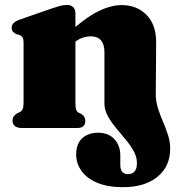

<svg xmlns="http://www.w3.org/2000/svg" viewBox="-20 -516 714 774"><path d="M284 -464V-105Q284 -83.5 286.8 -74.8Q289.5 -66 296.5 -62L308 -56.5Q324 -46.5 324 -29.5Q324 0 291.5 0H67Q50 0 40.2 -7.8Q30.5 -15.5 30.5 -29.5Q30.5 -40 35.8 -47.5Q41 -55 50.5 -60L61.5 -65Q68.5 -69.5 71.8 -77.5Q75 -85.5 75 -105V-343.5Q75 -359.5 70.5 -365.8Q66 -372 58 -375.5L47 -378Q37.5 -382 32.2 -388Q27 -394 27 -404.5Q27 -425 58 -436.5L190.5 -482.5Q211.5 -489.5 224 -492.8Q236.5 -496 251.5 -496Q266 -496 275 -487Q284 -478 284 -464ZM401 -98.5V-305.5Q401 -337.5 387 -353.5Q373 -369.5 346.5 -369.5Q330.5 -369.5 313.2 -364Q296 -358.5 280 -344.5L262 -328.5L231.5 -360.5L254.5 -381.5Q323 -444 374.8 -469.8Q426.5 -495.5 469.5 -495.5Q532 -495.5 570.8 -456Q609.5 -416.5 609.5 -346L608 -137Q608 -107 616.8 -79.5Q625.5 -52 637 -25.5Q648.5 1 657.2 28Q666 55 666 83.5Q666 154.5 615 196.5Q564 238.5 476 238.5Q412.5 238.5 370.5 220.2Q328.5 202 307.8 172Q287 142 287 107Q287 63.5 311.5 41.2Q336 19 375.5 19Q416.5 19 440.8 44.5Q465 70 465 111.5V149Q465 168 473.2 177Q481.5 186 496 186Q513.5 186 522.8 175Q532 164 532 141.5Q532 116.5 518.8 92.8Q505.5 69 486 45.8Q466.5 22.5 447 -1Q427.5 -24.5 414.2 -48.8Q401 -73 401 -98.5Z"/></svg>

Font: Fraunces
Style: Regular
Weight: 900
Version: Version 1.000;[b76b70a41]